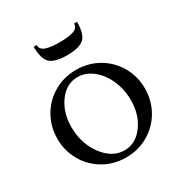

<svg xmlns="http://www.w3.org/2000/svg" viewBox="-163 -812 888 937"><g transform="rotate(-30 281.0 -344.0)"><path d="M66.2 -120.4Q34.2 -176.8 34.2 -244.1Q34.2 -311.5 66.2 -367.9Q98.1 -424.3 154.8 -457.5Q211.4 -490.7 280.8 -490.7Q350.1 -490.7 406.7 -457.5Q463.4 -424.3 495.4 -367.9Q527.3 -311.5 527.3 -244.1Q527.3 -176.8 495.4 -120.4Q463.4 -64 406.7 -30.8Q350.1 2.4 280.8 2.4Q211.4 2.4 154.8 -30.8Q98.1 -64 66.2 -120.4ZM269.5 -456.5Q207 -456.5 164.6 -399.4Q122.1 -342.3 122.1 -259.8Q122.1 -166.5 172.4 -99.1Q222.7 -31.7 291.5 -31.7Q354 -31.7 396.7 -89.1Q439.5 -146.5 439.5 -229.5Q439.5 -290 416 -342.8Q392.6 -395.5 353.3 -426Q314 -456.5 269.5 -456.5ZM386.2 -691.4H402.8Q402.8 -622.6 376 -598.1Q349.1 -573.7 280.8 -573.7Q212.4 -573.7 185.5 -598.1Q158.7 -622.6 158.7 -691.4H175.3Q175.3 -666.5 201.9 -656.7Q228.5 -647 280.8 -647Q333 -647 359.6 -656.7Q386.2 -666.5 386.2 -691.4Z"/></g></svg>

Font: Flanker
Style: Regular
Weight: 400
Designer: Flanker
Foundry: Flanker
Version: Version 2.027